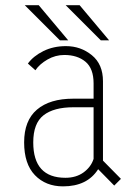

<svg xmlns="http://www.w3.org/2000/svg" viewBox="-20 -684 490 716"><path d="M387 -533.5H356L225 -664.5H277ZM234.5 -533.5H203.5L72.5 -664.5H124.5ZM406 8 346 -53Q305.5 11 215 11Q150.5 11 110.2 -30.8Q70 -72.5 70 -153Q70 -234.5 117.8 -275.2Q165.5 -316 253 -316H329V-373Q329 -428.5 298.8 -453.8Q268.5 -479 220 -479Q186.5 -479 157 -462Q127.5 -445 112 -422L84 -447Q104.5 -475 141.8 -493.5Q179 -512 226 -512Q281 -512 322.5 -478.2Q364 -444.5 364 -381V-85L431 -17ZM224 -21Q264 -21 291.8 -41.2Q319.5 -61.5 329 -91.5V-284H254Q180.5 -284 142.2 -254Q104 -224 104 -153Q104 -21 224 -21Z"/></svg>

Font: League Mono Condensed Thin
Style: Regular
Weight: 100
Width: 1
Designer: Tyler Finck
Foundry: The League of Moveable Type / Tyler Finck
Version: Version 2.210